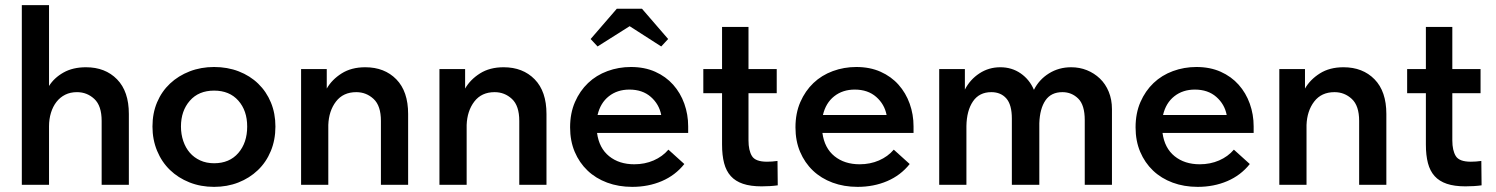

<svg xmlns="http://www.w3.org/2000/svg" viewBox="-20 -720 5827 748"><path d="M376 -249Q376 -308 347.5 -334.5Q319 -361 280 -361Q254 -361 234 -351Q214 -341 200 -323Q186 -305 178.5 -280.5Q171 -256 171 -228V0H65V-700H171V-385Q191 -417 227.5 -437.5Q264 -458 315 -458Q390 -458 436 -411Q482 -364 482 -276V0H376V-249Z M814 8Q762 8 718 -9.5Q674 -27 642 -58Q610 -89 592 -132.5Q574 -176 574 -227Q574 -279 592 -321.5Q610 -364 642.5 -394.5Q675 -425 719 -442Q763 -459 814 -459Q866 -459 910 -442Q954 -425 986 -394Q1018 -363 1035.5 -320.5Q1053 -278 1053 -227Q1053 -175 1035 -131.5Q1017 -88 984.5 -57Q952 -26 908.5 -9Q865 8 814 8ZM814 -84Q874 -84 908.5 -124Q943 -164 943 -227Q943 -289 908.5 -328Q874 -367 814 -367Q754 -367 719.5 -327.5Q685 -288 685 -227Q685 -197 694 -170.5Q703 -144 719.5 -125Q736 -106 760 -95Q784 -84 814 -84Z M1464 -249Q1464 -308 1435.5 -334.5Q1407 -361 1368 -361Q1317 -361 1289 -324.5Q1261 -288 1259 -233V0H1153V-451H1253V-375Q1273 -410 1311 -434Q1349 -458 1403 -458Q1478 -458 1524 -411Q1570 -364 1570 -276V0H1464V-249Z M2003 -249Q2003 -308 1974.5 -334.5Q1946 -361 1907 -361Q1856 -361 1828 -324.5Q1800 -288 1798 -233V0H1692V-451H1792V-375Q1812 -410 1850 -434Q1888 -458 1942 -458Q2017 -458 2063 -411Q2109 -364 2109 -276V0H2003V-249Z M2443 8Q2390 8 2345.5 -8.5Q2301 -25 2269 -55.5Q2237 -86 2219 -128.5Q2201 -171 2201 -224Q2201 -279 2220 -322.5Q2239 -366 2271 -396.5Q2303 -427 2346.5 -443Q2390 -459 2438 -459Q2491 -459 2532.5 -440.5Q2574 -422 2602.5 -390Q2631 -358 2646 -316Q2661 -274 2661 -228V-202H2306Q2314 -143 2353 -111.5Q2392 -80 2451 -80Q2492 -80 2526.5 -95Q2561 -110 2584 -137L2646 -81Q2611 -37 2558.5 -14.5Q2506 8 2443 8ZM2432 -371Q2385 -371 2352 -345Q2319 -319 2308 -272H2556Q2548 -314 2515.5 -342.5Q2483 -371 2432 -371ZM2281 -568 2383 -686H2481L2583 -568L2556 -539L2433 -618L2308 -539Z M2720 -451H2793V-615H2896V-451H3006V-357H2896V-173Q2896 -134 2909.5 -112Q2923 -90 2968 -90Q2988 -90 3009 -93L3010 2Q2996 4 2979.5 5Q2963 6 2947 6Q2904 6 2874.5 -4Q2845 -14 2827 -34Q2809 -54 2801 -84.5Q2793 -115 2793 -157V-357H2720Z M3321 8Q3268 8 3223.5 -8.5Q3179 -25 3147 -55.5Q3115 -86 3097 -128.5Q3079 -171 3079 -224Q3079 -279 3098 -322.5Q3117 -366 3149 -396.5Q3181 -427 3224.5 -443Q3268 -459 3316 -459Q3369 -459 3410.5 -440.5Q3452 -422 3480.5 -390Q3509 -358 3524 -316Q3539 -274 3539 -228V-202H3184Q3192 -143 3231 -111.5Q3270 -80 3329 -80Q3370 -80 3404.5 -95Q3439 -110 3462 -137L3524 -81Q3489 -37 3436.5 -14.5Q3384 8 3321 8ZM3310 -371Q3263 -371 3230 -345Q3197 -319 3186 -272H3434Q3426 -314 3393.5 -342.5Q3361 -371 3310 -371Z M3922 -258Q3922 -312 3900.5 -336.5Q3879 -361 3842 -361Q3795 -361 3770.5 -325Q3746 -289 3745 -229V0H3639V-451H3739V-371Q3759 -410 3795.5 -434Q3832 -458 3877 -458Q3922 -458 3956.5 -434Q3991 -410 4008 -370Q4028 -410 4066.5 -434Q4105 -458 4153 -458Q4186 -458 4214.5 -446.5Q4243 -435 4265 -414Q4287 -393 4299.5 -362.5Q4312 -332 4312 -295V0H4206V-252Q4206 -311 4180.5 -336Q4155 -361 4119 -361Q4075 -361 4053 -329Q4031 -297 4029 -240V0H3922V-258Z M4646 8Q4593 8 4548.5 -8.5Q4504 -25 4472 -55.5Q4440 -86 4422 -128.5Q4404 -171 4404 -224Q4404 -279 4423 -322.5Q4442 -366 4474 -396.5Q4506 -427 4549.5 -443Q4593 -459 4641 -459Q4694 -459 4735.5 -440.5Q4777 -422 4805.5 -390Q4834 -358 4849 -316Q4864 -274 4864 -228V-202H4509Q4517 -143 4556 -111.5Q4595 -80 4654 -80Q4695 -80 4729.5 -95Q4764 -110 4787 -137L4849 -81Q4814 -37 4761.5 -14.5Q4709 8 4646 8ZM4635 -371Q4588 -371 4555 -345Q4522 -319 4511 -272H4759Q4751 -314 4718.5 -342.5Q4686 -371 4635 -371Z M5275 -249Q5275 -308 5246.5 -334.5Q5218 -361 5179 -361Q5128 -361 5100 -324.5Q5072 -288 5070 -233V0H4964V-451H5064V-375Q5084 -410 5122 -434Q5160 -458 5214 -458Q5289 -458 5335 -411Q5381 -364 5381 -276V0H5275V-249Z M5462 -451H5535V-615H5638V-451H5748V-357H5638V-173Q5638 -134 5651.5 -112Q5665 -90 5710 -90Q5730 -90 5751 -93L5752 2Q5738 4 5721.5 5Q5705 6 5689 6Q5646 6 5616.5 -4Q5587 -14 5569 -34Q5551 -54 5543 -84.5Q5535 -115 5535 -157V-357H5462Z"/></svg>

Font: Tilda Sans Semibold
Style: Regular
Weight: 600
Designer: ParaType Ltd
Foundry: ParaType Ltd
Version: Version 1.009